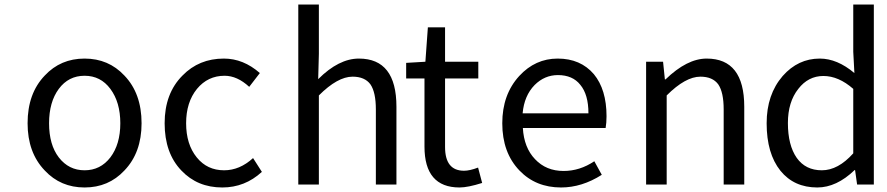

<svg xmlns="http://www.w3.org/2000/svg" viewBox="-20 -816 3924 849"><path d="M178 -62Q102 -141 102 -271Q102 -403 178 -482Q248 -557 354 -557Q460 -557 530 -482Q606 -403 606 -271Q606 -141 530 -62Q460 13 354 13Q248 13 178 -62ZM468 -120Q512 -178 512 -271Q512 -364 468 -423Q425 -481 354 -481Q283 -481 240 -423Q197 -365 197 -271Q197 -176 240 -120Q284 -63 354 -63Q424 -63 468 -120Z M782 -62Q708 -139 708 -271Q708 -403 787 -482Q860 -557 970 -557Q1056 -557 1129 -493L1082 -432Q1029 -481 973 -481Q899 -481 851 -423Q803 -364 803 -271Q803 -178 850 -120Q896 -63 971 -63Q1040 -63 1099 -117L1138 -56Q1063 13 963 13Q853 13 782 -62Z M1299 0V-796H1390V-578L1387 -466Q1478 -557 1567 -557Q1733 -557 1733 -344V0H1642V-332Q1642 -408 1618 -443Q1593 -477 1539 -477Q1473 -477 1390 -394V0Z M1857 -168V-469H1776V-538L1861 -543L1872 -695H1948V-543H2095V-469H1948V-166Q1948 -61 2032 -61Q2057 -61 2094 -75L2112 -7Q2049 13 2012 13Q1857 13 1857 -168Z M2277 -62Q2201 -141 2201 -271Q2201 -398 2276 -480Q2347 -557 2446 -557Q2547 -557 2606 -488Q2662 -420 2662 -302Q2662 -273 2658 -250H2292Q2297 -163 2346 -112Q2395 -60 2472 -60Q2544 -60 2608 -103L2641 -43Q2553 13 2461 13Q2349 13 2277 -62ZM2291 -315H2582Q2582 -398 2546 -441Q2512 -484 2447 -484Q2388 -484 2344 -440Q2298 -393 2291 -315Z M2837 0V-543H2912L2920 -465H2923Q3018 -557 3105 -557Q3271 -557 3271 -344V0H3180V-332Q3180 -408 3156 -443Q3131 -477 3077 -477Q3011 -477 2928 -394V0Z M3431 -61Q3370 -137 3370 -271Q3370 -398 3441 -480Q3509 -557 3605 -557Q3682 -557 3758 -493L3753 -587V-796H3844V0H3770L3761 -64H3759Q3679 13 3594 13Q3491 13 3431 -61ZM3753 -138V-423Q3688 -480 3621 -480Q3554 -480 3510 -423Q3464 -365 3464 -272Q3464 -174 3503 -118Q3542 -63 3614 -63Q3686 -63 3753 -138Z"/></svg>

Font: Source Han Sans Regular
Style: Regular
Weight: 400
Designer: Ryoko NISHIZUKA  (kana & ideographs); Paul D. Hunt (Latin, Greek & Cyrillic); Wenlong ZHANG  (bopomofo); Sandoll Communi
Foundry: Adobe Systems Incorporated
Version: Version 1.00 January 18, 2024, initial release